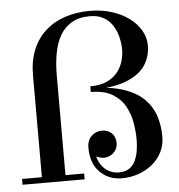

<svg xmlns="http://www.w3.org/2000/svg" viewBox="-54 -811 814 872"><g transform="rotate(-5 353.0 -375.0)"><path d="M105 0V-491Q105 -557 125.8 -607.2Q146.5 -657.5 184.2 -691.5Q222 -725.5 273.5 -742.8Q325 -760 386.5 -760Q440.5 -760 486.2 -745.8Q532 -731.5 565.8 -706.5Q599.5 -681.5 618 -649.2Q636.5 -617 636.5 -581Q636.5 -529.5 609.2 -489.2Q582 -449 521.2 -425.5Q460.5 -402 360 -402V-418.5Q406 -418.5 436.8 -433Q467.5 -447.5 485.5 -470.8Q503.5 -494 511 -520.8Q518.5 -547.5 518.5 -571.5Q518.5 -598.5 511.8 -627.2Q505 -656 490 -680.8Q475 -705.5 449 -720.8Q423 -736 385 -736Q335.5 -736 302 -716.2Q268.5 -696.5 248.8 -661.5Q229 -626.5 220.8 -580.5Q212.5 -534.5 212.5 -481V0ZM14.5 0V-26.5H297.5V0ZM467 10Q406.5 10 366.8 -30Q327 -70 327 -142Q327 -175 347 -194.2Q367 -213.5 395.5 -213.5Q421 -213.5 438.8 -197Q456.5 -180.5 456.5 -151.5Q456.5 -133.5 447.5 -119.5Q438.5 -105.5 424 -97.8Q409.5 -90 392.5 -90Q380 -90 365.2 -96Q350.5 -102 339.5 -113.8Q328.5 -125.5 328 -142H354Q354 -100 368.5 -72.2Q383 -44.5 406.2 -31Q429.5 -17.5 455.5 -17.5Q485 -17.5 503.5 -30.5Q522 -43.5 531.5 -64.8Q541 -86 544.8 -111Q548.5 -136 548.5 -160Q548.5 -195.5 541.8 -235.8Q535 -276 515.5 -311.5Q496 -347 458.5 -369.8Q421 -392.5 360 -392.5V-409Q450.5 -409 510 -389Q569.5 -369 603.5 -334.8Q637.5 -300.5 651.8 -256.5Q666 -212.5 666 -163.5Q666 -124 649.8 -92Q633.5 -60 605.5 -37.2Q577.5 -14.5 541.8 -2.2Q506 10 467 10Z"/></g></svg>

Font: Bodoni Moda SC 9pt Medium
Style: Regular
Weight: 500
Designer: Owen Earl
Foundry: indestructible type
Version: Version 2.005